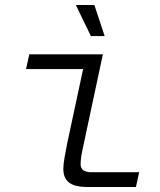

<svg xmlns="http://www.w3.org/2000/svg" viewBox="-20 -747 640 767"><path d="M330 0Q278 0 255.5 -18Q233 -36 233 -72Q233 -92 238 -118.5Q243 -145 248 -172L312 -471H84L97 -530H391L313 -165Q308 -143 305 -124.5Q302 -106 302 -91Q302 -59 346 -59H536L523 0ZM343 -603 283 -727H357L398 -603Z"/></svg>

Font: Geist Mono Light
Style: Italic
Weight: 300
Italic angle: -12°
Monospace: yes
Designer: Basement.studio, Andrés Briganti, Mateo Zaragoza
Foundry: Basement.studio, Vercel, Andrés Briganti, Guido Ferreyra, Mateo Zaragoza
Version: Version 1.500; ttfautohint (v1.8.4.7-5d5b)